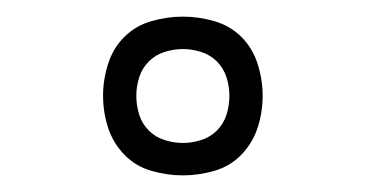

<svg xmlns="http://www.w3.org/2000/svg" viewBox="-20 -775 440 231"><path d="M200 -564Q181 -564 162 -569.5Q143 -575 129.5 -589Q116 -603 110 -621.5Q104 -640 104 -660Q104 -679 110 -698Q116 -717 129.5 -730.5Q143 -744 162 -749.5Q181 -755 200 -755Q219 -755 238 -749.5Q257 -744 270.5 -730.5Q284 -717 290 -698Q296 -679 296 -660Q296 -640 290 -621.5Q284 -603 270.5 -589Q257 -575 238 -569.5Q219 -564 200 -564ZM200 -603Q211 -603 222 -606.5Q233 -610 241 -618Q249 -626 252.5 -637Q256 -648 256 -660Q256 -671 252.5 -682Q249 -693 241 -701Q233 -709 222 -712.5Q211 -716 200 -716Q189 -716 178 -712.5Q167 -709 159 -701Q151 -693 147.5 -682Q144 -671 144 -660Q144 -648 147.5 -637Q151 -626 159 -618Q167 -610 178 -606.5Q189 -603 200 -603Z"/></svg>

Font: Iosevka Aile Extralight
Style: Regular
Weight: 200
Designer: Belleve Invis
Foundry: Belleve Invis
Version: Version 31.1.0; ttfautohint (v1.8.4)